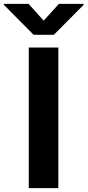

<svg xmlns="http://www.w3.org/2000/svg" viewBox="-85 -974 453 994"><path d="M217 -728H64V0H217ZM-65 -949 89 -794H194L348 -949V-954H220L141 -867L63 -954H-65Z"/></svg>

Font: Wafeq
Style: Bold
Weight: 700
Designer: Rasmus Andersson & Azza Alameddine
Foundry: Google & TypeTogether
Version: Version 3.000;FEAKit 1.0